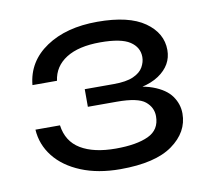

<svg xmlns="http://www.w3.org/2000/svg" viewBox="-60 -934 662 601"><g transform="rotate(-10 271.5 -633.5)"><path d="M51 -707Q58 -781 122 -824Q186 -867 285 -867Q385 -867 435.5 -831.5Q486 -796 486 -742Q486 -694 441.5 -664Q397 -634 308 -634V-648Q380 -649 421 -634Q462 -619 480 -593.5Q498 -568 498 -538Q498 -479 443 -439.5Q388 -400 277 -400Q206 -400 152.5 -422Q99 -444 69 -482Q39 -520 36 -568H114Q121 -516 162.5 -491Q204 -466 274 -466Q340 -466 377.5 -483.5Q415 -501 415 -544Q415 -572 392 -591Q369 -610 302 -610H210V-666H302Q342 -666 364.5 -676Q387 -686 396 -702Q405 -718 405 -734Q405 -765 377 -783.5Q349 -802 283 -802Q214 -802 174.5 -777Q135 -752 129 -707Z"/></g></svg>

Font: Unbounded Light
Style: Regular
Weight: 300
Designer: Luke Prowse, Jean-Baptiste Morizot, Fátima Lázaro, Florian Runge
Foundry: NaN
Version: Version 1.700